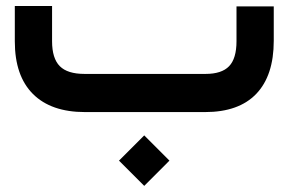

<svg xmlns="http://www.w3.org/2000/svg" viewBox="-20 -373 960 639"><path d="M261.2 -127H664.1Q717.8 -127 742.4 -152.6Q767.1 -178.2 767.1 -235.8V-332V-351.6H786.6H871.6H891.1V-332V-237.3Q891.1 -121.6 833 -60.8Q774.9 0 662.6 0H262.7Q149.9 0 89.6 -60.3Q29.3 -120.6 29.3 -235.4V-333.5V-353H48.8H133.8H153.3V-333.5V-235.8Q153.3 -178.7 179 -152.8Q204.6 -127 261.2 -127ZM376 161.6 460 77.6 543.9 161.6 460 245.6Z"/></svg>

Font: Shabnam FD-WOL
Style: Bold-FD-WOL
Weight: 700
Foundry: DejaVu fonts team - Redesigned by Saber Rastikerdar - Based on Vazir font
Version: Version 5.0.0